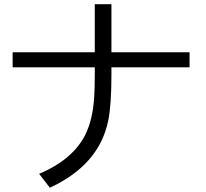

<svg xmlns="http://www.w3.org/2000/svg" viewBox="-20 -838 980 912"><path d="M430.2 -817.9H509.3V-589.8H880.4V-518.1H509.3V-481.9Q509.3 -338.9 494.1 -265.1Q451.2 -54.7 216.8 53.7L166 -12.2Q325.7 -80.1 384.8 -197.3Q420.4 -268.6 427.2 -374Q430.2 -417 430.2 -481V-518.1H40V-589.8H430.2Z"/></svg>

Font: BIZ UDPGothic
Style: Regular
Weight: 400
Designer: TypeBank Co., Ltd.
Foundry: Morisawa Inc.
Version: Version 1.051